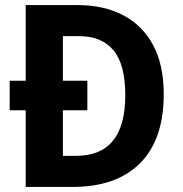

<svg xmlns="http://www.w3.org/2000/svg" viewBox="-20 -734 717 754"><path d="M285 -714Q388 -714 464 -674Q540 -634 581.5 -556.5Q623 -479 623 -364Q623 -186 530 -93Q437 0 266 0H81V-301H18V-417H81V-714ZM292 -592H227V-417H323V-301H227V-122H279Q472 -122 472 -360Q472 -481 425.5 -536.5Q379 -592 292 -592Z"/></svg>

Font: Noto Sans Tamil SemiCondensed
Style: Bold
Weight: 700
Width: 4
Designer: Jelle Bosma - Monotype Design Team
Foundry: Monotype Imaging Inc.
Version: Version 2.004; ttfautohint (v1.8.4.7-5d5b)